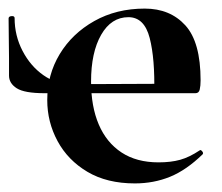

<svg xmlns="http://www.w3.org/2000/svg" viewBox="-26 -415 516 447"><path d="M288 12Q223 12 177.5 -15Q132 -42 108 -86.5Q84 -131 84 -182Q84 -241 113 -289Q142 -337 193.5 -366Q245 -395 311 -395Q370 -395 405.5 -356Q441 -317 441 -228Q441 -215 439 -206.5Q437 -198 429 -198H333Q335 -278 322.5 -326.5Q310 -375 273 -375Q233 -375 209.5 -334Q186 -293 186 -225Q186 -167 204 -125Q222 -83 257 -60Q292 -37 343 -37Q372 -37 393.5 -43Q415 -49 439 -65Q441 -67 444.5 -63Q448 -59 446 -56Q408 -19 370 -3.5Q332 12 288 12ZM78 -198Q31 -198 13 -209.5Q-5 -221 -5 -239Q-5 -259 -5 -280Q-5 -301 -5.5 -324.5Q-6 -348 -6 -372Q-6 -377 1 -377.5Q8 -378 8 -373Q8 -332 26.5 -296.5Q45 -261 75 -240Q105 -219 139 -219L368 -220V-198Z"/></svg>

Font: Cormorant
Style: Bold
Weight: 700
Designer: Christian Thalmann (Catharsis Fonts)
Foundry: Catharsis Fonts
Version: Version 4.000